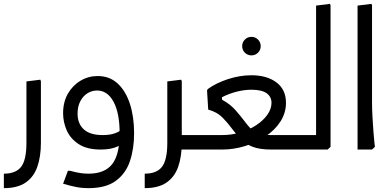

<svg xmlns="http://www.w3.org/2000/svg" viewBox="-20 -775 2033 995"><path d="M0 200V125Q62 125 89.5 89.5Q117 54 117 -35V-353L189 -362L192 -354V-35Q192 36 173.5 89Q155 142 113 171Q71 200 0 200Z M502 0Q431 0 388 -28Q345 -56 326 -99Q307 -142 307 -188Q307 -246 331.5 -289Q356 -332 397 -356.5Q438 -381 486 -381Q548 -381 590 -342Q632 -303 653.5 -236Q675 -169 675 -84H600Q600 -189 568.5 -247.5Q537 -306 483 -306Q456 -306 433 -291.5Q410 -277 396 -250Q382 -223 382 -186Q382 -134 414.5 -104.5Q447 -75 512 -75Q550 -75 576.5 -84.5Q603 -94 619 -112L645 -56Q624 -32 589.5 -16Q555 0 502 0ZM439 200Q403 200 371.5 193.5Q340 187 307 177L332 110H343Q372 118 394 121.5Q416 125 439 125Q522 125 561 76Q600 27 600 -84H675Q675 -5 653.5 59.5Q632 124 580.5 162Q529 200 439 200Z M899 0V-75H1008V0ZM1008 0V-75Q1020 -75 1024 -65Q1028 -55 1028 -38Q1028 -22 1024 -11Q1020 0 1008 0ZM730 200V125Q792 125 819.5 89.5Q847 54 847 -35V-353L919 -362L922 -354V-35Q922 36 903.5 89Q885 142 843 171Q801 200 730 200Z M1283 -488Q1263 -488 1249 -502Q1235 -516 1235 -536Q1235 -556 1249 -570Q1263 -584 1283 -584Q1303 -584 1317 -570Q1331 -556 1331 -536Q1331 -516 1317 -502Q1303 -488 1283 -488Z M1008 0V-75H1131Q1181 -75 1227 -89Q1273 -103 1309 -127Q1345 -151 1366 -181Q1387 -211 1387 -242Q1387 -274 1361.5 -292Q1336 -310 1283 -310Q1245 -310 1205 -299.5Q1165 -289 1130 -271L1131 -258Q1172 -236 1199.5 -205Q1227 -174 1244 -151Q1262 -127 1276 -112Q1290 -97 1305 -89Q1320 -81 1339.5 -78Q1359 -75 1386 -75H1532V0H1386Q1325 0 1288.5 -14.5Q1252 -29 1228.5 -53.5Q1205 -78 1184 -106Q1162 -136 1134 -165Q1106 -194 1059 -207L1053 -305L1056 -313Q1100 -345 1161.5 -365Q1223 -385 1283 -385Q1363 -385 1412.5 -348Q1462 -311 1462 -242Q1462 -190 1433.5 -145.5Q1405 -101 1356.5 -68.5Q1308 -36 1249.5 -18Q1191 0 1131 0ZM1008 0Q997 0 992.5 -11Q988 -22 988 -38Q988 -55 992.5 -65Q997 -75 1008 -75ZM1532 0V-75Q1544 -75 1548 -65Q1552 -55 1552 -38Q1552 -22 1548 -11Q1544 0 1532 0Z M1618 0V-746L1690 -755L1693 -747V-14L1678 0ZM1532 0V-75H1652V0ZM1532 0Q1521 0 1516.5 -11Q1512 -22 1512 -38Q1512 -55 1516.5 -65Q1521 -75 1532 -75Z M1833 0V-746L1905 -755L1908 -747V-247Q1908 -206 1910.5 -165Q1913 -124 1915.5 -89.5Q1918 -55 1920.5 -34.5Q1923 -14 1923 -14L1908 0Z"/></svg>

Font: Fustat
Style: Regular
Weight: 400
Designer: Mohamed Gaber, Khaled Hosny, Laura Garcia Mut
Foundry: Kief Type Foundry, Alif Type Foundry, Hard Type Foundry
Version: Version 1.007